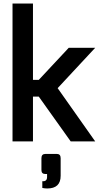

<svg xmlns="http://www.w3.org/2000/svg" viewBox="-20 -802 576 1089"><path d="M51 0V-782H167V-349H200L370 -531H520L307 -302L520 0H381L200 -254H167V0ZM248 267Q234 267 220 264V226Q232 227 239 222Q247 216 247 202V185H238Q215 185 215 163V95Q215 71 238 71H302Q324 71 324 95V195Q324 267 248 267Z"/></svg>

Font: Exo
Style: DemiBold
Weight: 600
Designer: Natanael Gama
Version: Version 1.00